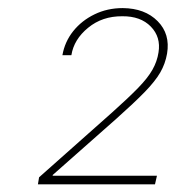

<svg xmlns="http://www.w3.org/2000/svg" viewBox="-20 -826 452 482"><path d="M75.2 -363.3 78.1 -380.9 261.7 -543.9Q302.7 -580.6 326.9 -605.5Q351.1 -630.4 362.8 -651.1Q374.5 -671.9 377.9 -694.3Q384.3 -732.9 358.6 -759.3Q333 -785.6 287.1 -785.2Q236.8 -785.6 201.2 -756.3Q165.5 -727.1 159.2 -687.5H136.7Q142.6 -721.2 163.8 -747.8Q185.1 -774.4 217.3 -790Q249.5 -805.7 288.1 -805.7Q343.8 -805.2 375.7 -772.9Q407.7 -740.7 399.4 -691.4Q395 -666 382.3 -644Q369.6 -622.1 343.5 -595.2Q317.4 -568.4 272.5 -528.3L112.3 -386.7V-384.8H374L369.1 -363.3Z"/></svg>

Font: Inter Tight Thin
Style: Italic
Weight: 250
Italic angle: -9.39999°
Designer: Rasmus Andersson
Foundry: rsms
Version: Version 3.004